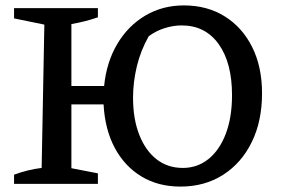

<svg xmlns="http://www.w3.org/2000/svg" viewBox="-20 -680 1042 710"><path d="M32 0V-34Q59 -44 84 -50Q109 -56 134 -59L144 -589L32 -612V-650H342V-616Q296 -600 244 -591V-362H365Q374 -451 414 -518Q454 -585 517.5 -622.5Q581 -660 660 -660Q746 -660 811 -619.5Q876 -579 912.5 -506Q949 -433 949 -335Q949 -232 911 -154.5Q873 -77 805 -33.5Q737 10 647 10Q565 10 503 -27.5Q441 -65 404.5 -133Q368 -201 363 -294H244V-58L342 -39V0ZM656 -59Q710 -59 751 -92Q792 -125 815 -185.5Q838 -246 838 -328Q838 -448 788.5 -517Q739 -586 652 -586Q621 -586 589 -576Q557 -566 530 -546Q500 -493 486 -434.5Q472 -376 472 -319Q472 -240 495 -181.5Q518 -123 559 -91Q600 -59 656 -59Z"/></svg>

Font: Piazzolla Medium
Style: Regular
Weight: 500
Designer: Juan Pablo del Peral
Foundry: Huerta Tipografica
Version: Version 1.330